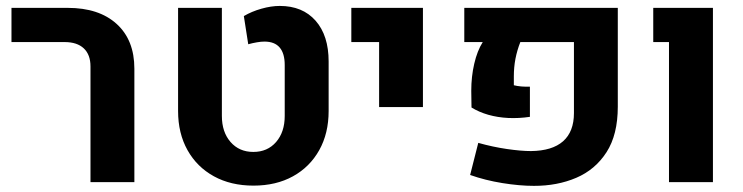

<svg xmlns="http://www.w3.org/2000/svg" viewBox="-20 -611 2492 644"><path d="M283.5 0V-388.2Q283.5 -427.7 261 -448.8Q238.6 -469.9 196.6 -469.9H18.5V-584.6H207.1Q312 -584.6 371.3 -530.7Q430.7 -476.8 430.7 -380.5V0Z M830.2 11.6Q754.3 11.6 697.4 -19.7Q640.5 -51 608.9 -107.4Q577.3 -163.8 577.3 -238.7V-584.6H724.2V-222.1Q724.2 -168.1 753.3 -134.7Q782.4 -101.4 829.7 -101.4Q877.2 -101.4 906.1 -134.7Q935 -168.1 935 -222.1V-393Q935 -431.9 918 -451.7Q901.1 -471.5 867.1 -471.5Q855.8 -471.5 841.9 -469.1Q828.1 -466.8 812.6 -462.6L797.9 -557.1Q824 -572.5 856.8 -581.8Q889.6 -591.1 918.4 -591.1Q994.9 -591.1 1038.6 -541.5Q1082.3 -491.8 1082.3 -404.7V-238.7Q1082.3 -163.8 1050.8 -107.4Q1019.3 -51 962.7 -19.7Q906.1 11.6 830.2 11.6Z M1251.6 -251.8V-469.9H1158.4V-584.6H1398.6V-251.8Z M1770.8 12.4Q1722.6 12.4 1665.1 3.1Q1607.6 -6.2 1556.9 -24.1L1584.2 -131.8Q1632.6 -118.2 1680.3 -111.2Q1728 -104.3 1760.9 -104.3Q1832.2 -105 1868.7 -137.2Q1905.1 -169.4 1905.1 -231.7V-469.9H1725.3Q1714.4 -442.2 1708.9 -413.9Q1703.5 -385.5 1703.5 -355V-325.1Q1714.2 -322.3 1728.6 -321Q1743 -319.8 1757.4 -320.4V-219.1Q1720.1 -213.6 1684.6 -215.3Q1649.1 -217.1 1617.8 -226Q1586.5 -235 1561.5 -250.4L1560.7 -306.7Q1560.7 -354 1570.7 -397.3Q1580.7 -440.6 1599.2 -469.9H1537.3V-584.6H2052.2V-253.2Q2052.2 -159.2 2014.4 -100.5Q1976.6 -41.8 1912.8 -14.6Q1849.1 12.6 1770.8 12.4Z M2223.9 0V-469.9H2171.1V-584.6H2371.3V0Z"/></svg>

Font: Heebo
Style: Regular
Weight: 400
Designer: Oded Ezer
Foundry: Ezer Type House
Version: Version 3.100